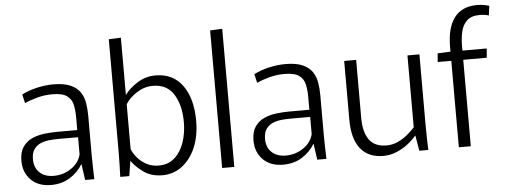

<svg xmlns="http://www.w3.org/2000/svg" viewBox="-50 -894 2738 1040"><g transform="rotate(-5 1319.0 -374.0)"><path d="M190 11Q120 11 80 -29.5Q40 -70 40 -133Q40 -180 59 -208Q78 -236 108.5 -250Q139 -264 175.5 -268.5Q212 -273 246 -273H356V-343Q356 -379 349.5 -410Q343 -441 318 -459.5Q293 -478 238 -478Q197 -478 158.5 -468Q120 -458 87 -443L76 -491Q115 -511 161 -521Q207 -531 247 -531Q306 -531 341 -515.5Q376 -500 393.5 -474Q411 -448 416.5 -415Q422 -382 422 -345V-130Q422 -101 423 -65Q424 -29 425 0H375L363 -86H361Q336 -44 292 -16.5Q248 11 190 11ZM208 -37Q260 -37 302.5 -65.5Q345 -94 357 -140V-234H253Q231 -234 205 -232Q179 -230 156 -221Q133 -212 118 -192Q103 -172 103 -137Q103 -90 131.5 -63.5Q160 -37 208 -37Z M795 11Q734 11 692.5 -19Q651 -49 629 -81H628L615 0H566Q567 -28 568 -66.5Q569 -105 569 -138V-748L635 -751V-441H636Q661 -475 705.5 -503Q750 -531 804 -531Q899 -531 950.5 -459.5Q1002 -388 1002 -267Q1002 -185 975.5 -122.5Q949 -60 902 -24.5Q855 11 795 11ZM779 -43Q832 -43 866.5 -74.5Q901 -106 918 -156.5Q935 -207 935 -265Q935 -358 898 -417Q861 -476 784 -476Q738 -476 697 -449.5Q656 -423 635 -389V-145Q644 -122 663.5 -98.5Q683 -75 712.5 -59Q742 -43 779 -43Z M1120 -748 1186 -751V0H1120Z M1452 11Q1382 11 1342 -29.5Q1302 -70 1302 -133Q1302 -180 1321 -208Q1340 -236 1370.5 -250Q1401 -264 1437.5 -268.5Q1474 -273 1508 -273H1618V-343Q1618 -379 1611.5 -410Q1605 -441 1580 -459.5Q1555 -478 1500 -478Q1459 -478 1420.5 -468Q1382 -458 1349 -443L1338 -491Q1377 -511 1423 -521Q1469 -531 1509 -531Q1568 -531 1603 -515.5Q1638 -500 1655.5 -474Q1673 -448 1678.5 -415Q1684 -382 1684 -345V-130Q1684 -101 1685 -65Q1686 -29 1687 0H1637L1625 -86H1623Q1598 -44 1554 -16.5Q1510 11 1452 11ZM1470 -37Q1522 -37 1564.5 -65.5Q1607 -94 1619 -140V-234H1515Q1493 -234 1467 -232Q1441 -230 1418 -221Q1395 -212 1380 -192Q1365 -172 1365 -137Q1365 -90 1393.5 -63.5Q1422 -37 1470 -37Z M1996 11Q1915 11 1872 -42.5Q1829 -96 1829 -200V-520H1894V-205Q1894 -127 1924 -85.5Q1954 -44 2018 -44Q2051 -44 2080 -57.5Q2109 -71 2132.5 -90.5Q2156 -110 2173 -129V-520H2238V-136Q2238 -96 2239 -63.5Q2240 -31 2241 0H2192L2178 -83H2176Q2158 -61 2130.5 -39.5Q2103 -18 2068.5 -3.5Q2034 11 1996 11Z M2407 -470H2333L2337 -517L2407 -520V-546Q2407 -650 2448.5 -704.5Q2490 -759 2572 -759Q2591 -759 2608.5 -756Q2626 -753 2638 -749L2631 -697Q2611 -704 2581 -704Q2536 -704 2512.5 -682Q2489 -660 2480.5 -624Q2472 -588 2472 -549V-520H2604L2600 -470H2472V0H2407Z"/></g></svg>

Font: Murecho Light
Style: Regular
Weight: 300
Designer: Neil Summerour
Foundry: Positype
Version: Version 1.010; ttfautohint (v1.8.3)